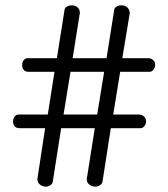

<svg xmlns="http://www.w3.org/2000/svg" viewBox="-20 -733 630 719"><path d="M152 -34Q140 -34 130 -41.5Q120 -49 120 -63L149 -253H53Q41 -253 35 -260Q29 -267 29 -278Q29 -289 35 -296.5Q41 -304 49 -304H159L184 -464H87Q75 -464 69 -471Q63 -478 63 -490Q63 -501 69 -508Q75 -515 83 -515H193L222 -698Q224 -705 231.5 -709Q239 -713 248 -713Q262 -713 270.5 -705.5Q279 -698 279 -684L252 -515H379L408 -698Q410 -705 417.5 -709Q425 -713 434 -713Q448 -713 456.5 -705.5Q465 -698 466 -684L438 -515H536Q545 -515 553 -508.5Q561 -502 561 -490Q561 -480 554.5 -472Q548 -464 540 -464H430L404 -304H502Q511 -304 519 -297Q527 -290 527 -278Q527 -268 520.5 -260.5Q514 -253 506 -253H395L364 -54Q363 -45 354.5 -39.5Q346 -34 336 -34Q329 -34 321.5 -37.5Q314 -41 309.5 -47Q305 -53 305 -63L335 -253H209L178 -55Q177 -44 168.5 -39Q160 -34 152 -34ZM218 -304H344L370 -464H244Z"/></svg>

Font: Dosis ExtraLight
Style: Regular
Weight: 400
Version: Version 3.001; ttfautohint (v1.8.2)